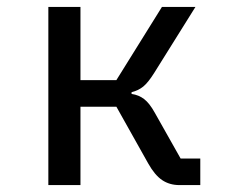

<svg xmlns="http://www.w3.org/2000/svg" viewBox="-20 -536 680 556"><path d="M120 -516H213V-304H317L449 -516H546L426 -324Q409 -297 395 -285.5Q381 -274 361 -269V-264Q382 -261 397.5 -249Q413 -237 428 -210L503 -77H560V0H500Q471 0 449.5 -14.5Q428 -29 409 -63L317 -227H213V0H120Z"/></svg>

Font: Writer
Style: Regular
Weight: 400
Monospace: yes
Designer: Mike Abbink, Paul van der Laan, Pieter van Rosmalen
Foundry: Bold Monday
Version: Version 2.001 2020